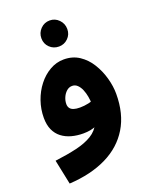

<svg xmlns="http://www.w3.org/2000/svg" viewBox="-157 -709 811 1024"><g transform="rotate(-20 249.0 -197.0)"><path d="M57 230 28 90Q99 81 152 68.5Q205 56 241 34Q277 12 295 -26.5Q313 -65 313 -126Q313 -148 309 -170.5Q305 -193 297 -212Q289 -231 276.5 -243Q264 -255 247 -255Q229 -255 215 -242.5Q201 -230 193 -211.5Q185 -193 185 -174Q185 -160 192 -150.5Q199 -141 213 -136.5Q227 -132 248 -132Q272 -132 297.5 -137.5Q323 -143 344 -153L348 -44Q324 -25 293 -10.5Q262 4 218 4Q182 4 151 -4.5Q120 -13 96.5 -31Q73 -49 60 -77.5Q47 -106 47 -146Q47 -195 63 -241Q79 -287 107.5 -323.5Q136 -360 173.5 -381.5Q211 -403 253 -403Q303 -403 340.5 -378Q378 -353 403 -312.5Q428 -272 441 -225Q454 -178 454 -135Q454 -22 406 57Q358 136 269 179.5Q180 223 57 230ZM254 -476Q223 -476 201.5 -497Q180 -518 180 -549Q180 -580 201.5 -602Q223 -624 254 -624Q284 -624 305.5 -602Q327 -580 327 -549Q327 -518 305.5 -497Q284 -476 254 -476Z"/></g></svg>

Font: Farlight84_Sys_V01
Style: Bold
Weight: 700
Designer: Monotype Design Team, Nadine Chahine and Nizar Qandah
Foundry: Monotype Imaging Inc.
Version: Version 2.004;October 31, 2024;FontCreator 14.0.0.2814 64-bi